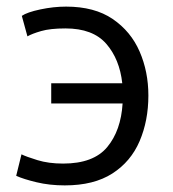

<svg xmlns="http://www.w3.org/2000/svg" viewBox="-20 -550 522 581"><path d="M176 11Q130 11 90.5 1.5Q51 -8 29 -18L45 -83Q59 -76 93 -65.5Q127 -55 171 -55Q263 -55 304.5 -105Q346 -155 351 -237H135V-298H350Q342 -371 301.5 -417.5Q261 -464 178 -464Q132 -464 104.5 -456Q77 -448 63 -440L46 -502Q62 -513 102 -521.5Q142 -530 180 -530Q266 -530 321 -492.5Q376 -455 402.5 -394Q429 -333 429 -261Q429 -185 402.5 -123Q376 -61 320 -25Q264 11 176 11Z"/></svg>

Font: Ubuntu Sans
Style: Regular
Weight: 400
Designer: Dalton Maag Ltd
Foundry: Dalton Maag Ltd
Version: Version 1.006; ttfautohint (v1.8.4.7-5d5b)